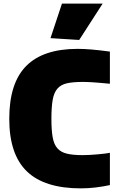

<svg xmlns="http://www.w3.org/2000/svg" viewBox="-20 -1023 657 1057"><path d="M425 14Q225 14 128 -79.5Q31 -173 31 -369Q31 -566 124.5 -660Q218 -754 407 -754Q442 -754 483.5 -750.5Q525 -747 585 -739V-562Q552 -565 529.5 -567Q507 -569 490.5 -570Q474 -571 461.5 -571.5Q449 -572 436 -572Q382 -572 348.5 -564.5Q315 -557 296 -535Q277 -513 270 -473Q263 -433 263 -369Q263 -306 270 -267Q277 -228 296 -206.5Q315 -185 348.5 -177Q382 -169 434 -169Q451 -169 472 -170Q493 -171 514 -173Q535 -175 553.5 -177Q572 -179 585 -182V-4Q548 4 507 9Q466 14 425 14ZM258 -813 321 -1003H545L416 -803Z"/></svg>

Font: Plata Sans Black
Style: Regular
Weight: 900
Designer: Pablo Impallari, Andres Torresi, & Cristiano Sobral
Foundry: Pablo Impallari, Andres Torresi, & Cristiano Sobral
Version: Version 1.00;December 28, 2019;FontCreator 12.0.0.2547 64-bi